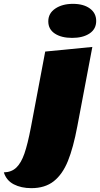

<svg xmlns="http://www.w3.org/2000/svg" viewBox="-151 -778 520 998"><path d="M349 -669Q349 -627 314.5 -604Q280 -581 224 -581Q168 -581 134 -603.5Q100 -626 100 -667Q100 -709 136.5 -733.5Q173 -758 228 -758Q283 -758 316 -734Q349 -710 349 -669ZM12 200Q-41 200 -79.5 180Q-118 160 -131 118Q-91 117 -66 93Q-41 69 -24 20Q-7 -29 10 -118L84 -510L329 -534L251 -122Q230 -10 202 59Q174 128 128.5 164Q83 200 12 200Z"/></svg>

Font: Sansita Black Italic
Style: Regular
Weight: 900
Italic angle: -11°
Designer: Pablo Cosgaya
Foundry: Omnibus-Type
Version: Version 1.006